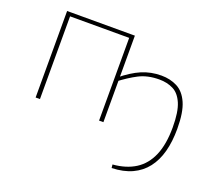

<svg xmlns="http://www.w3.org/2000/svg" viewBox="-117 -635 1115 1001"><g transform="rotate(20 440.5 -135.0)"><path d="M592 210 590 191Q664 185 715 152.5Q766 120 792.5 58Q819 -4 819 -98Q819 -184 799.5 -229.5Q780 -275 746 -292Q712 -309 669 -309Q604 -309 556.5 -284.5Q509 -260 456 -219V-242Q513 -289 563.5 -310.5Q614 -332 672 -332Q721 -332 760 -312Q799 -292 821.5 -241.5Q844 -191 844 -99Q844 -28 829 28Q814 84 783 124Q752 164 704.5 186Q657 208 592 210ZM470 -480V0H446V-480ZM118 -480V0H94V-480ZM454 -480V-459H113V-480Z"/></g></svg>

Font: Exo 2 Thin
Style: Regular
Weight: 250
Designer: Natanael Gama
Foundry: Natanael Gama
Version: Version 2.010